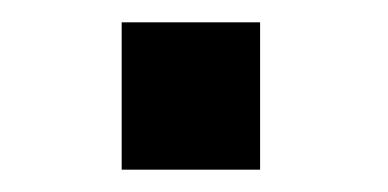

<svg xmlns="http://www.w3.org/2000/svg" viewBox="-20 -435 348 172"><path d="M89 -415H213V-283H89Z"/></svg>

Font: Hanken Grotesk
Style: Bold
Weight: 700
Designer: Alfredo Marco Pradil
Foundry: Hanken Design Co.
Version: Version 3.014